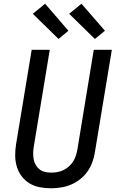

<svg xmlns="http://www.w3.org/2000/svg" viewBox="-20 -1002 640 1030"><path d="M255 8Q224 8 194 2.5Q164 -3 139 -18Q114 -33 96.5 -56Q79 -79 70.5 -107Q62 -135 61.5 -165.5Q61 -196 66 -227L150 -735H247L161 -214Q158 -196 158 -179Q158 -162 161 -146Q164 -130 172.5 -116Q181 -102 193.5 -92.5Q206 -83 222.5 -79.5Q239 -76 256 -76Q272 -76 288.5 -79Q305 -82 320.5 -89.5Q336 -97 349.5 -109Q363 -121 372.5 -136Q382 -151 387 -167Q392 -183 395 -199L483 -735H580L489 -185Q485 -159 475.5 -132.5Q466 -106 450 -83Q434 -60 411 -41.5Q388 -23 362 -12Q336 -1 308.5 3.5Q281 8 255 8ZM489 -793 351 -928 417 -982 543 -837ZM294 -793 156 -928 222 -982 347 -837Z"/></svg>

Font: Iosevka Custom Medium Oblique
Style: Regular
Weight: 500
Italic angle: -9°
Designer: Belleve Invis
Foundry: Belleve Invis
Version: Version 27.0.1